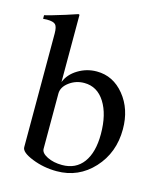

<svg xmlns="http://www.w3.org/2000/svg" viewBox="-109 -793 741 883"><g transform="rotate(15 261.0 -351.0)"><path d="M160 -711V-391Q175 -430 216 -455Q257 -480 305 -480Q383 -480 436 -415Q489 -350 489 -254Q489 -142 418.5 -65.5Q348 11 244 11Q182 11 127 -11Q72 -33 72 -57V-598Q72 -630 62 -640.5Q52 -651 21 -651Q9 -651 3 -650V-667L34 -675Q103 -695 155 -713ZM160 -336V-73Q160 -53 190 -38Q220 -23 261 -23Q326 -23 361.5 -71Q397 -119 397 -206Q397 -300 361 -357Q325 -414 263 -414Q223 -414 191.5 -390.5Q160 -367 160 -336Z"/></g></svg>

Font: MM Ethnic
Style: Regular
Weight: 400
Designer: Khon Soe Zaw Thu
Version: Version 1.00 July 18, 2016, initial release